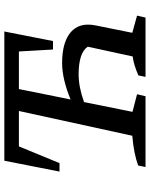

<svg xmlns="http://www.w3.org/2000/svg" viewBox="77 -767 690 884"><g transform="rotate(-90 422.0 -325.0)"><path d="M95 0 102 -34Q157 -54 239 -61L353 -583H190L113 -396H74L124 -650H719L675 -426H636L627 -583H454L406 -345Q449 -363 492 -373.5Q535 -384 574 -384Q669 -384 715.5 -344.5Q762 -305 747 -230L713 -61L792 -39L783 0H510L517 -33Q540 -43 562.5 -50Q585 -57 604 -59L649 -266Q634 -288 601.5 -298Q569 -308 522 -308Q463 -308 394 -283L349 -60L430 -39L421 0Z"/></g></svg>

Font: Piazzolla Medium
Style: Italic
Weight: 500
Italic angle: -11.3°
Designer: Juan Pablo del Peral
Foundry: Huerta Tipografica
Version: Version 1.330